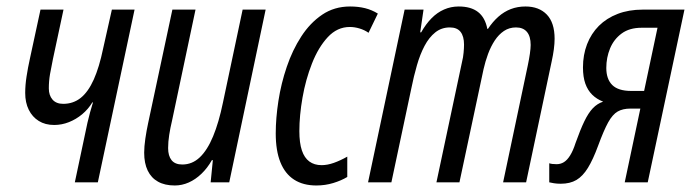

<svg xmlns="http://www.w3.org/2000/svg" viewBox="-20 -565 2146 595"><path d="M211.9 0 251 -184.6Q254.4 -198.7 258.8 -215.6Q263.2 -232.4 268.1 -247.6H266.1Q253.4 -226.6 234.6 -210.9Q215.8 -195.3 193.6 -186.5Q171.4 -177.7 147.9 -177.7Q120.1 -177.7 100.1 -190.2Q80.1 -202.6 69.1 -224.9Q58.1 -247.1 58.1 -276.9Q58.1 -301.3 62.3 -328.1Q66.4 -355 72.8 -383.8L105.5 -535.2H176.8L144 -381.8Q138.7 -356.4 135 -335.2Q131.3 -314 131.3 -291Q131.3 -269.5 142.8 -256.3Q154.3 -243.2 175.8 -243.2Q207 -243.2 230.2 -261.7Q253.4 -280.3 270.5 -318.4Q287.6 -356.4 299.8 -415.5L326.7 -535.2H397L283.2 0Z M521.5 9.8Q490.7 9.8 469.7 -2Q448.7 -13.7 437.7 -36.4Q426.8 -59.1 426.8 -91.8Q426.8 -110.4 430.4 -135.5Q434.1 -160.6 439 -183.1L514.2 -535.2H585.9L513.2 -191.4Q507.8 -168.9 504.4 -147.2Q501 -125.5 501 -106Q501 -82 511.7 -68.6Q522.5 -55.2 544.9 -55.2Q575.7 -55.2 599.1 -77.4Q622.6 -99.6 640.4 -142.6Q658.2 -185.5 670.9 -247.1L731.9 -535.2H803.2L690.4 0H632.8L639.6 -68.8H636.7Q622.6 -43.9 604.2 -26.4Q585.9 -8.8 564.9 0.5Q543.9 9.8 521.5 9.8Z M960.4 9.8Q919.4 9.8 891.4 -8.3Q863.3 -26.4 848.9 -62.3Q834.5 -98.1 834.5 -151.4Q834.5 -198.7 842.8 -252.4Q851.1 -306.2 868.7 -357.9Q886.2 -409.7 913.6 -451.9Q940.9 -494.1 978.5 -519.5Q1016.1 -544.9 1064.9 -544.9Q1090.3 -544.9 1111.6 -539.6Q1132.8 -534.2 1150.9 -522.9L1122.1 -463.4Q1109.4 -472.2 1094 -476.8Q1078.6 -481.4 1064 -481.4Q1024.9 -481.4 995.6 -449.7Q966.3 -418 946.8 -368.2Q927.2 -318.4 917.5 -262.7Q907.7 -207 907.7 -158.7Q907.7 -122.1 915.5 -98.9Q923.3 -75.7 938.7 -64.5Q954.1 -53.2 976.6 -53.2Q994.6 -53.2 1014.6 -60.3Q1034.7 -67.4 1056.2 -79.6V-16.6Q1037.6 -5.4 1012.7 2.2Q987.8 9.8 960.4 9.8Z M1120.6 0 1233.9 -535.2H1292.5L1282.2 -464.8H1285.2Q1299.8 -490.7 1317.4 -508.5Q1335 -526.4 1356.2 -535.6Q1377.4 -544.9 1401.4 -544.9Q1439.5 -544.9 1461.4 -527.8Q1483.4 -510.7 1490.2 -475.6H1492.2Q1506.8 -497.6 1524.4 -513.2Q1542 -528.8 1563 -536.9Q1584 -544.9 1608.4 -544.9Q1650.4 -544.9 1674.6 -519.8Q1698.7 -494.6 1698.7 -444.8Q1698.7 -430.2 1696.3 -411.9Q1693.8 -393.6 1689.9 -376L1610.4 0H1539.1L1615.7 -362.8Q1619.6 -381.3 1622.1 -398.4Q1624.5 -415.5 1624.5 -425.8Q1624.5 -452.6 1612.8 -466.3Q1601.1 -480 1579.1 -480Q1558.1 -480 1541.7 -469Q1525.4 -458 1513.2 -439.5Q1501 -420.9 1492.4 -397.7Q1483.9 -374.5 1478.5 -350.6L1403.8 0H1332.5L1411.6 -372.1Q1415.5 -387.7 1416.7 -402.1Q1418 -416.5 1418 -426.8Q1418 -452.6 1407.2 -466.3Q1396.5 -480 1374 -480Q1348.1 -480 1328.9 -464.6Q1309.6 -449.2 1295.7 -422.9Q1281.7 -396.5 1272 -362.5Q1262.2 -328.6 1254.9 -292L1192.9 0Z M1717.8 4.4Q1706.1 4.4 1696.8 2.9Q1687.5 1.5 1682.1 0V-59.1Q1686 -57.6 1691.7 -56.9Q1697.3 -56.2 1705.1 -56.2Q1717.3 -56.2 1727.5 -62.5Q1737.8 -68.8 1746.8 -83.3Q1755.9 -97.7 1763.7 -122.1Q1778.3 -163.1 1790.8 -189Q1803.2 -214.8 1817.1 -229.5Q1831.1 -244.1 1849.1 -250Q1829.1 -257.8 1815.2 -271.5Q1801.3 -285.2 1793.9 -305.9Q1786.6 -326.7 1786.6 -356Q1786.6 -395 1799.3 -428Q1812 -460.9 1835.9 -484.9Q1859.9 -508.8 1894.3 -522Q1928.7 -535.2 1971.7 -535.2H2101.1L1987.3 0H1916L1964.4 -228.5H1933.6Q1910.2 -228.5 1894.3 -219.5Q1878.4 -210.4 1864.7 -185.8Q1851.1 -161.1 1833.5 -113.3Q1817.9 -70.8 1802 -44.9Q1786.1 -19 1766.4 -7.3Q1746.6 4.4 1717.8 4.4ZM1936 -283.2H1976.1L2017.6 -479H1968.3Q1930.7 -479 1906.5 -461.2Q1882.3 -443.4 1870.6 -415Q1858.9 -386.7 1858.9 -354.5Q1858.9 -319.8 1877.4 -301.5Q1896 -283.2 1936 -283.2Z"/></svg>

Font: Open Sans Condensed
Style: Italic
Weight: 400
Width: 3
Italic angle: -12°
Designer: Monotype Design Team
Foundry: Monotype Imaging Inc.
Version: Version 3.000